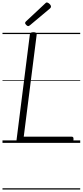

<svg xmlns="http://www.w3.org/2000/svg" viewBox="-20 -1149 665 1544"><path d="M138 0Q110 0 113 -23L220 -871Q221 -881 227.5 -885.5Q234 -890 249 -890Q263 -890 269.5 -885.5Q276 -881 275 -871L171 -50H556Q566 -50 569 -44Q572 -38 571 -25Q570 -12 565 -6Q560 0 551 0ZM207 -939Q200 -939 191 -948Q182 -957 182 -963Q182 -966 183 -969Q184 -972 188 -976L342 -1120Q346 -1124 349 -1126.5Q352 -1129 356 -1129Q363 -1129 371 -1123.5Q379 -1118 384.5 -1110.5Q390 -1103 390 -1096Q390 -1092 388.5 -1089Q387 -1086 382 -1081L221 -946Q216 -943 213.5 -941Q211 -939 207 -939ZM0 365H625V375H0ZM0 -20H625V0H0ZM0 -505H625V-500H0ZM0 -885H625V-875H0Z"/></svg>

Font: Playwrite GB S Guides
Style: Italic
Weight: 400
Italic angle: -7.01216°
Designer: Veronika Burian, José Scaglione
Foundry: TypeTogether
Version: Version 1.002